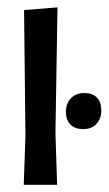

<svg xmlns="http://www.w3.org/2000/svg" viewBox="-20 -512 301 532"><path d="M138.3 0H45.8L50.5 -135.5L46.7 -484.1L139.3 -491.6L133.6 -143ZM213.6 -254.2Q236.4 -254.2 248.6 -241.6Q260.7 -229 260.7 -206.1Q260.7 -183.2 247.2 -168.7Q233.6 -154.2 210.7 -154.2Q187.9 -154.2 175.2 -166.8Q162.6 -179.4 162.6 -202.3Q162.6 -225.2 176.6 -239.7Q190.7 -254.2 213.6 -254.2Z"/></svg>

Font: Gurajada
Style: Regular
Weight: 400
Designer: Purushoth Kumar Guthula
Foundry: SiliconAndhra, USA.
Version: Version 1.0.3; ttfautohint (v1.2.42-39fb)